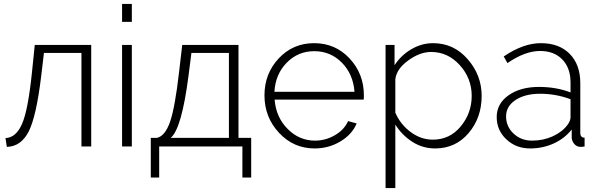

<svg xmlns="http://www.w3.org/2000/svg" viewBox="-20 -750 3066 983"><path d="M15 2 8 -43Q62 -45 93 -116Q124 -187 144 -383L158 -520H447V0H397V-479H205L191 -361Q166 -154 127 -77Q88 0 15 2Z M655 0H605V-520H655ZM655 -638H605V-730H655Z M752 159V-44H783Q825 -53 850.5 -126Q876 -199 897 -383L913 -520H1201V-44H1266V159H1221V0H795V159ZM854 -44H1152V-479H960L945 -361Q910 -91 854 -44Z M1591 10Q1483 10 1408.5 -70Q1334 -150 1334 -262Q1334 -373 1407 -451Q1480 -529 1588 -529Q1697 -529 1770 -450.5Q1843 -372 1843 -262Q1843 -243 1842 -240H1386Q1393 -150 1452.5 -90Q1512 -30 1593 -30Q1647 -30 1695 -58Q1743 -86 1762 -130L1806 -118Q1783 -62 1723 -26Q1663 10 1591 10ZM1385 -280H1795Q1788 -371 1730 -429.5Q1672 -488 1589 -488Q1506 -488 1448 -429Q1390 -370 1385 -280Z M2208 10Q2144 10 2091 -24Q2038 -58 2004 -112V213H1954V-520H2000V-416Q2033 -467 2086 -498Q2139 -529 2197 -529Q2303 -529 2374.5 -447Q2446 -365 2446 -259Q2446 -147 2379 -68.5Q2312 10 2208 10ZM2196 -35Q2283 -35 2339 -103Q2395 -171 2395 -259Q2395 -349 2334 -416.5Q2273 -484 2187 -484Q2130 -484 2070 -440.5Q2010 -397 2004 -344V-173Q2030 -113 2082.5 -74Q2135 -35 2196 -35Z M2694 10Q2622 10 2572.5 -36.5Q2523 -83 2523 -151Q2523 -219 2583.5 -262Q2644 -305 2740 -305Q2827 -305 2901 -277V-328Q2901 -402 2859 -445.5Q2817 -489 2745 -489Q2668 -489 2578 -427L2559 -461Q2659 -529 2749 -529Q2843 -529 2897 -474Q2951 -419 2951 -324V-70Q2951 -45 2973 -45V0Q2961 2 2953 2Q2934 2 2921.5 -11.5Q2909 -25 2907 -44V-87Q2871 -41 2815 -15.5Q2759 10 2694 10ZM2704 -30Q2761 -30 2809.5 -52Q2858 -74 2885 -110Q2901 -131 2901 -150V-242Q2826 -270 2745 -270Q2668 -270 2619.5 -238Q2571 -206 2571 -154Q2571 -102 2609.5 -66Q2648 -30 2704 -30Z"/></svg>

Font: Raleway
Style: Light
Weight: 300
Designer: Matt McInerney, Pablo Impallari, Rodrigo Fuenzalida
Foundry: Matt McInerney, Pablo Impallari, Rodrigo Fuenzalida
Version: Version 3.000